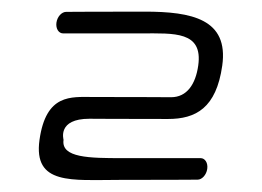

<svg xmlns="http://www.w3.org/2000/svg" viewBox="-20 -720 450 330"><path d="M319.6 -411.2C327.1 -411.2 334.7 -419.3 336.2 -429.7C337.7 -440.2 332.3 -448.2 324.8 -448.2C324.8 -448.2 245.6 -448.2 189.8 -448.2C134.1 -448.2 84.8 -448.6 89.2 -479.6C89.3 -480.5 78.1 -515.9 133.8 -515.9C133.8 -515.9 188 -515.5 268.8 -515.5C316.5 -515.5 351.7 -534.2 362 -607.3C373.2 -687.3 309.5 -700 228.7 -700C148 -700 93.7 -699.6 93.7 -699.6C86.2 -699.6 78.5 -691.6 77 -681.1C75.6 -670.7 80.9 -662.6 88.4 -662.6C88.4 -662.6 167.7 -662.6 223.4 -662.6C279.2 -662.6 329.1 -666.7 320.7 -607.3C316.2 -575.3 301.3 -552.9 274 -552.9C274 -552.9 219.8 -553.3 139.1 -553.3C102.3 -553.3 59.1 -559.1 47.9 -479.6C37 -401.5 103.8 -410.8 184.6 -410.8C265.3 -410.8 319.6 -411.2 319.6 -411.2Z"/></svg>

Font: Hi.
Style: Regular
Weight: 400
Designer: Mew Too, Robert Jablonski
Foundry: Cannot Into Space Fonts
Version: Version 1.996